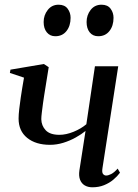

<svg xmlns="http://www.w3.org/2000/svg" viewBox="-20 -785 586 816"><path d="M187 -499.5 167.5 -378Q165.5 -366.5 162.8 -346.2Q160 -326 157.8 -307.2Q155.5 -288.5 155.5 -278.5Q156 -251 174.2 -231.5Q192.5 -212 232.5 -212Q261 -212 292.8 -225Q324.5 -238 347 -257L383.5 -503.5H482.5L415.5 -70.5Q412.5 -52 418 -45.5Q423.5 -39 431 -39Q440.5 -39 453 -45.5Q465.5 -52 480 -68.5L490 -51Q478.5 -35.5 461.5 -21.2Q444.5 -7 422.2 2Q400 11 372.5 11Q354 11 340.2 3Q326.5 -5 320.2 -21.2Q314 -37.5 317.5 -61L343.5 -228.5Q326.5 -214.5 302 -200.8Q277.5 -187 249.2 -178.2Q221 -169.5 192.5 -169.5Q132 -169.5 95.5 -199Q59 -228.5 59 -281Q59 -297.5 61.8 -322Q64.5 -346.5 68.2 -370.5Q72 -394.5 74.5 -411L82 -455L22 -475L24.5 -489L166.5 -513ZM215 -631Q192.5 -631 179 -647.5Q165.5 -664 165.5 -691.5Q165.5 -720.5 183 -742.8Q200.5 -765 229 -765Q255 -765 267.5 -748Q280 -731 280 -709.5Q280 -675 262.5 -653Q245 -631 215 -631ZM397.5 -631Q374.5 -631 361.2 -647.5Q348 -664 348 -691.5Q348 -720.5 365.2 -742.8Q382.5 -765 411.5 -765Q437.5 -765 450 -748Q462.5 -731 462.5 -709.5Q462.5 -675 445 -653Q427.5 -631 397.5 -631Z"/></svg>

Font: Merriweather 144pt
Style: Italic
Weight: 400
Italic angle: -7.8°
Version: Version 2.101